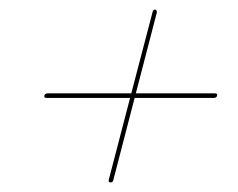

<svg xmlns="http://www.w3.org/2000/svg" viewBox="-20 -544 495 400"><path d="M209.5 -164Q205 -165 207 -171L251 -340H77Q71 -340 72.5 -345Q73.5 -349.5 79.5 -349.5H253.5L298 -519.5Q299 -524.5 303.5 -524Q307.5 -522.5 306.5 -517L263 -349.5H428Q433 -349.5 432.5 -345Q431 -340 425.5 -340H260.5L216 -168.5Q214.5 -163 209.5 -164Z"/></svg>

Font: Fraunces 144pt S000
Style: Bold Italic
Weight: 700
Italic angle: -16°
Version: Version 1.000; ttfautohint (v1.8.3)